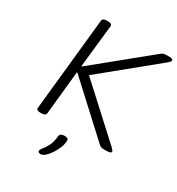

<svg xmlns="http://www.w3.org/2000/svg" viewBox="-214 -837 1105 1196"><g transform="rotate(30 339.0 -238.5)"><path d="M128 2Q99 2 101 -16L170 -684Q173 -702 202 -702H210Q240 -702 239 -684L206 -377H210L589 -686Q602 -697 611.5 -699.5Q621 -702 638 -702H648Q661 -702 669.5 -699Q678 -696 678 -690Q678 -682 662 -668L275 -352L622 -34Q632 -24 635.5 -19Q639 -14 638 -10Q638 2 604 2H592Q575 2 566.5 -0.5Q558 -3 547 -14L205 -329H201L169 -16Q166 2 136 2ZM259 225Q253 225 246.5 222.5Q240 220 240 213Q240 202 252.5 188Q265 174 279.5 147Q294 120 299 72Q302 51 333 51Q361 51 361 69Q361 92 351 118.5Q341 145 325 169.5Q309 194 291.5 209.5Q274 225 259 225Z"/></g></svg>

Font: Asap Expanded Expanded Light
Style: Italic
Weight: 300
Width: 7
Italic angle: -6°
Designer: Pablo Cosgaya
Foundry: Omnibus-Type
Version: Version 3.001; ttfautohint (v1.8.4.7-5d5b)